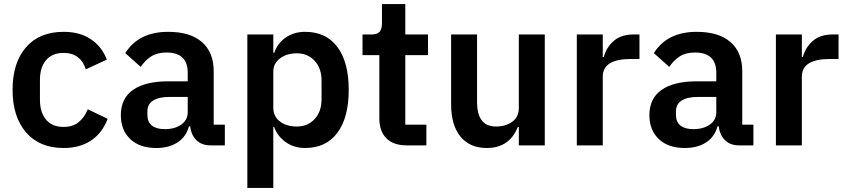

<svg xmlns="http://www.w3.org/2000/svg" viewBox="-20 -717 4177 947"><path d="M42 -274Q42 -407 108 -483.5Q174 -560 294 -560Q373 -560 427.5 -524Q482 -488 507 -423L403 -375Q392 -413 364.5 -434.5Q337 -456 294 -456Q237 -456 207 -420Q177 -384 177 -323V-225Q177 -163 207 -127Q237 -91 294 -91Q339 -91 367.5 -114Q396 -137 413 -178L511 -131Q484 -60 428.5 -23.5Q373 13 294 13Q175 13 108.5 -64Q42 -141 42 -274Z M576 -149Q576 -232 636.5 -274Q697 -316 811 -316H906V-358Q906 -458 801 -458Q756 -458 726 -439Q696 -420 674 -387L598 -455Q664 -560 809 -560Q918 -560 976 -509.5Q1034 -459 1034 -366V-102H1089V0H1018Q975 0 949 -25.5Q923 -51 918 -94H912Q898 -42 855.5 -14.5Q813 13 751 13Q669 13 622.5 -31Q576 -75 576 -149ZM906 -164V-239H817Q763 -239 735 -221Q707 -203 707 -168V-150Q707 -115 729.5 -97.5Q752 -80 793 -80Q842 -80 874 -102.5Q906 -125 906 -164Z M1200 210V-547H1328V-457H1333Q1349 -504 1389.5 -532Q1430 -560 1485 -560Q1588 -560 1644 -485.5Q1700 -411 1700 -274Q1700 -137 1644 -62Q1588 13 1485 13Q1431 13 1390 -15.5Q1349 -44 1332 -91H1328V210ZM1566 -227V-320Q1566 -380 1532 -417Q1498 -454 1444 -454Q1394 -454 1361 -429Q1328 -404 1328 -364V-186Q1328 -143 1360.5 -118Q1393 -93 1444 -93Q1498 -93 1532 -130Q1566 -167 1566 -227Z M1986 0Q1920 0 1885.5 -35Q1851 -70 1851 -134V-445H1768V-547H1812Q1841 -547 1852.5 -560.5Q1864 -574 1864 -603V-697H1979V-547H2091V-445H1979V-102H2083V0Z M2205 -202V-547H2333V-215Q2333 -154 2356 -123.5Q2379 -93 2427 -93Q2474 -93 2506.5 -116.5Q2539 -140 2539 -184V-547H2667V0H2539V-91H2534Q2493 13 2381 13Q2297 13 2251 -43.5Q2205 -100 2205 -202Z M2825 0V-547H2953V-436H2958Q2971 -484 3007.5 -515.5Q3044 -547 3105 -547H3134V-426H3091Q2953 -426 2953 -339V0Z M3183 -149Q3183 -232 3243.5 -274Q3304 -316 3418 -316H3513V-358Q3513 -458 3408 -458Q3363 -458 3333 -439Q3303 -420 3281 -387L3205 -455Q3271 -560 3416 -560Q3525 -560 3583 -509.5Q3641 -459 3641 -366V-102H3696V0H3625Q3582 0 3556 -25.5Q3530 -51 3525 -94H3519Q3505 -42 3462.5 -14.5Q3420 13 3358 13Q3276 13 3229.5 -31Q3183 -75 3183 -149ZM3513 -164V-239H3424Q3370 -239 3342 -221Q3314 -203 3314 -168V-150Q3314 -115 3336.5 -97.5Q3359 -80 3400 -80Q3449 -80 3481 -102.5Q3513 -125 3513 -164Z M3807 0V-547H3935V-436H3940Q3953 -484 3989.5 -515.5Q4026 -547 4087 -547H4116V-426H4073Q3935 -426 3935 -339V0Z"/></svg>

Font: IBM Plex Sans JP SemiBold
Style: Regular
Weight: 600
Designer: Mike Abbink; Paul van der Laan; Pieter van Rosmalen; Wujin Sim; Yejin Wi; Jinhee Kim; Boomi Park; Yona Kim; Kichan Ma
Foundry: Sandoll Inc.
Version: Version 1.001